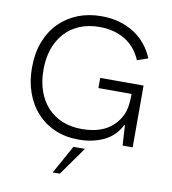

<svg xmlns="http://www.w3.org/2000/svg" viewBox="-98 -791 982 1097"><g transform="rotate(10 393.0 -243.0)"><path d="M397.5 10H393Q318 10 257.5 -16Q195 -43 151.5 -91.5Q107.5 -139.5 84.5 -205.5Q61.5 -270 61.5 -344.5V-353.5Q61.5 -434 86.5 -498.5Q112 -565 157.5 -611.5Q203.5 -657.5 265.5 -682.5Q328 -707 402 -707Q458.5 -707 507 -693.5Q555 -679.5 594 -654.5Q632.5 -629 661 -594Q689.5 -559 707 -516L644 -494.5Q630 -529 607.5 -557Q585 -584.5 554.5 -604Q524 -623.5 486 -634Q448 -644.5 402 -644.5Q337.5 -644.5 286.5 -623Q235.5 -601.5 200.5 -562.5Q165.5 -523.5 146.5 -469.5Q128 -415 128 -349Q128 -279.5 148 -224Q167.5 -169.5 203.5 -131Q239.5 -93 290 -72.5Q340.5 -52.5 402 -52.5Q547 -52.5 611.5 -147.5Q632.5 -178 640.5 -214Q648 -250 648 -299.5H455.5V-358.5H707V0H648.5L641.5 -117H637.5Q605.5 -52 541.5 -21Q476.5 10 397.5 10ZM323 220.5H282L373 56H440Z"/></g></svg>

Font: Acari Sans Neue
Style: Regular
Weight: 400
Designer: Alfredo Marco Pradil (font), Cristiano Sobral (main changes)
Foundry: Hanken Design Co. (font), Cristiano Sobral (main changes)
Version: Version 2.459;March 19, 2022;FontCreator 14.0.0.2808 64-bit;